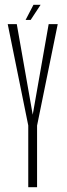

<svg xmlns="http://www.w3.org/2000/svg" viewBox="-20 -775 276 795"><path d="M97 0H133.5V-255L219 -675H181.5L115.5 -300L49.5 -675H12L97 -255.5ZM86 -692.5H107L148 -755H118.5Z"/></svg>

Font: Anybody ExtraCondensed ExtraLight
Style: Regular
Weight: 250
Width: 2
Version: Version 1.113;gftools[0.9.25]